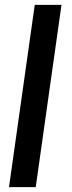

<svg xmlns="http://www.w3.org/2000/svg" viewBox="-20 -770 295 790"><path d="M123 -750H233L127 0H17Z"/></svg>

Font: Oakes Grotesk Medium
Style: Italic
Weight: 500
Italic angle: -8°
Designer: Samuel Oakes
Foundry: Samuel Oakes
Version: Version 1.000;PS 001.000;hotconv 1.0.88;makeotf.lib2.5.64775